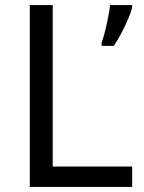

<svg xmlns="http://www.w3.org/2000/svg" viewBox="-20 -734 564 754"><path d="M97 0V-714H187V-80H499V0ZM499 -705Q495 -687 483.5 -660Q472 -633 457 -604.5Q442 -576 427 -554H379V-566Q386 -585 392.5 -611.5Q399 -638 404.5 -665.5Q410 -693 412 -714H499Z"/></svg>

Font: Noto Sans Syloti Nagri
Style: Regular
Weight: 400
Designer: Monotype Design Team
Foundry: Monotype Imaging Inc.
Version: Version 2.003; ttfautohint (v1.8.4.7-5d5b)